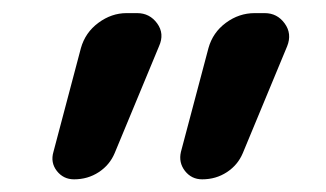

<svg xmlns="http://www.w3.org/2000/svg" viewBox="-20 -540 509 300"><path d="M295.9 -259.8Q279.3 -259.8 269 -272.9Q258.8 -286.1 262.7 -302.7L305.7 -464.8Q312.5 -489.3 333 -504.4Q353.5 -519.5 377.9 -519.5H393.6Q413.1 -519.5 424.8 -503.4Q436.5 -487.3 428.7 -467.8L359.4 -300.8Q351.6 -282.2 334.5 -271Q317.4 -259.8 295.9 -259.8ZM95.7 -259.8Q79.1 -259.8 68.8 -272.9Q58.6 -286.1 63.5 -302.7L106.4 -464.8Q113.3 -489.3 133.8 -504.4Q154.3 -519.5 177.7 -519.5H194.3Q213.9 -519.5 225.6 -503.4Q237.3 -487.3 228.5 -467.8L159.2 -300.8Q151.4 -282.2 134.3 -271Q117.2 -259.8 95.7 -259.8Z"/></svg>

Font: Rounded Mgen+ 2p medium
Style: Regular
Weight: 500
Designer: [Source Han Sans]
Ryoko NISHIZUKA  (kana & ideographs); Paul D. Hunt (Latin, Greek & Cyrillic); Wenlong ZHANG  (bopomofo
Version: Version 1.059.20150602